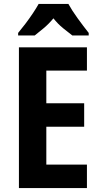

<svg xmlns="http://www.w3.org/2000/svg" viewBox="-20 -954 513 974"><path d="M421 0H76V-714H421V-596H215V-430H407V-311H215V-119H421ZM327 -934Q345 -901 374 -861Q403 -821 430 -787V-774H347Q327 -789 300 -811Q273 -833 251 -861Q228 -833 201 -810.5Q174 -788 156 -774H72V-787Q88 -806 108.5 -833Q129 -860 147 -887Q165 -914 176 -934Z"/></svg>

Font: Noto Sans Gurmukhi UI Condensed
Style: Bold
Weight: 700
Width: 3
Designer: Jelle Bosma - Monotype Design Team
Foundry: Monotype Imaging Inc.
Version: Version 2.004; ttfautohint (v1.8.4.7-5d5b)